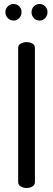

<svg xmlns="http://www.w3.org/2000/svg" viewBox="-20 -942 267 962"><path d="M113 0Q98 0 84.5 -7.5Q71 -15 71 -30V-702Q71 -717 84.5 -724Q98 -731 113 -731Q129 -731 142 -724Q155 -717 155 -702V-30Q155 -15 142 -7.5Q129 0 113 0ZM178 -839Q161 -839 149.5 -851.5Q138 -864 138 -881Q138 -898 149.5 -910Q161 -922 178 -922Q195 -922 206.5 -910Q218 -898 218 -881Q218 -864 206.5 -851.5Q195 -839 178 -839ZM48 -839Q31 -839 19 -851.5Q7 -864 7 -881Q7 -898 19 -910Q31 -922 48 -922Q65 -922 76.5 -910Q88 -898 88 -881Q88 -864 76.5 -851.5Q65 -839 48 -839Z"/></svg>

Font: Dosis Medium
Style: Regular
Weight: 500
Designer: EdgarTolentino, PabloImpallari, IginoMarini
Foundry: EdgarTolentino, PabloImpallari, IginoMarini
Version: Version 3.001; ttfautohint (v1.8.2)